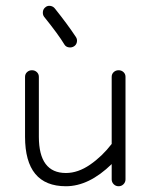

<svg xmlns="http://www.w3.org/2000/svg" viewBox="-20 -640 533 667"><path d="M368 -17V-70Q289 7 209 7Q67 7 67 -165V-373Q67 -383 74 -389.5Q81 -396 91 -396Q101 -396 108 -389.5Q115 -383 115 -373V-165Q115 -39 209 -39Q251 -39 293 -68Q335 -97 368 -140V-373Q368 -383 375 -389.5Q382 -396 392 -396Q402 -396 409 -389.5Q416 -383 416 -373V-17Q416 -7 409 0Q402 7 392 7Q382 7 375 0Q368 -7 368 -17ZM204 -485Q183 -520 133 -582Q128 -589 129 -599Q130 -609 138 -615Q145 -621 155 -619.5Q165 -618 171 -610Q215 -555 244 -511Q249 -503 247 -493.5Q245 -484 237 -479Q229 -474 219 -475.5Q209 -477 204 -485Z"/></svg>

Font: Hoogli
Style: Regular
Weight: 400
Designer: Anand Singh Naorem
Foundry: Brand New Type
Version: Version 1.00 b007